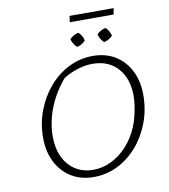

<svg xmlns="http://www.w3.org/2000/svg" viewBox="-96 -980 939 1069"><g transform="rotate(-10 373.5 -445.5)"><path d="M348 8Q276 8 222 -25Q168 -58 137.5 -117.5Q107 -177 107 -255Q107 -338 135 -410.5Q163 -483 211 -538.5Q259 -594 322.5 -625.5Q386 -657 457 -657Q530 -657 583.5 -624.5Q637 -592 667.5 -533Q698 -474 698 -395Q698 -312 670.5 -239Q643 -166 595 -110.5Q547 -55 484 -23.5Q421 8 348 8ZM352 -32Q405 -32 454.5 -56Q504 -80 544 -124Q584 -168 609 -227Q620 -253 627.5 -283Q635 -313 639.5 -343Q644 -373 644 -398Q644 -497 591.5 -555.5Q539 -614 449 -614Q404 -614 358 -598.5Q312 -583 270 -555L290 -571Q249 -525 220 -472.5Q191 -420 176 -364Q161 -308 161 -254Q161 -187 184.5 -137.5Q208 -88 251 -60Q294 -32 352 -32ZM365 -864 370 -899H619L613 -864ZM381 -722Q370 -732 362.5 -745Q355 -758 352 -770Q362 -781 375 -788.5Q388 -796 402 -798Q413 -788 420.5 -775Q428 -762 429 -749Q421 -739 408 -731.5Q395 -724 381 -722ZM534 -722Q523 -732 516 -744.5Q509 -757 505 -770Q515 -781 528.5 -788.5Q542 -796 556 -798Q567 -787 574 -774.5Q581 -762 583 -749Q573 -739 560 -731.5Q547 -724 534 -722Z"/></g></svg>

Font: Piazzolla Thin Thin
Style: Italic
Weight: 250
Italic angle: -11.3°
Version: Version 2.005